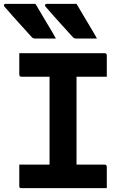

<svg xmlns="http://www.w3.org/2000/svg" viewBox="-27 -976 647 996"><path d="M370 -75H226L230 -116Q230 -133 230 -154Q230 -175 230 -192Q230 -246 230 -300Q230 -354 230 -407.5Q230 -461 230 -515.5Q230 -570 230 -625H375L370 -584Q370 -568 370 -548Q370 -528 370 -511Q370 -456 370 -401.5Q370 -347 370 -292.5Q370 -238 370 -184Q370 -130 370 -75ZM527 0H84Q81 0 79 -0.5Q77 -1 75.5 -2.5Q74 -4 73.5 -6Q73 -8 73 -11Q73 -31 73 -49Q73 -67 73 -84.5Q73 -102 73 -122H516Q520 -122 522 -120.5Q524 -119 525.5 -117Q527 -115 527 -111Q527 -91 527 -73.5Q527 -56 527 -38Q527 -20 527 0ZM73 -700H516Q521 -700 524 -697Q527 -694 527 -689Q527 -674 527 -660Q527 -646 527 -633Q527 -620 527 -606.5Q527 -593 527 -578H84Q79 -578 76 -581Q73 -584 73 -589Q73 -604 73 -617.5Q73 -631 73 -644.5Q73 -658 73 -672Q73 -686 73 -700ZM157 -956Q175 -926 192.5 -896Q210 -866 228 -836.5Q246 -807 263 -776Q246 -776 232 -776Q218 -776 200.5 -776Q183 -776 155 -776Q149 -776 145 -778Q141 -780 139 -782Q104 -821 81.5 -845.5Q59 -870 40 -891.5Q21 -913 -4 -942Q-8 -947 -6 -951.5Q-4 -956 2 -956Q34 -956 54.5 -956Q75 -956 97.5 -956Q120 -956 157 -956ZM370 -956Q388 -926 405.5 -896Q423 -866 441 -836.5Q459 -807 476 -776Q459 -776 445 -776Q431 -776 413.5 -776Q396 -776 368 -776Q362 -776 358 -778Q354 -780 352 -782Q317 -821 294.5 -845.5Q272 -870 253 -891.5Q234 -913 209 -942Q205 -947 207 -951.5Q209 -956 215 -956Q247 -956 267.5 -956Q288 -956 310.5 -956Q333 -956 370 -956Z"/></svg>

Font: Recursive Monospace
Style: Bold
Weight: 700
Version: Version 1.047